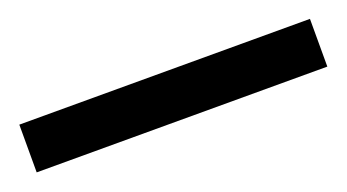

<svg xmlns="http://www.w3.org/2000/svg" viewBox="-27 -5 464 257"><g transform="rotate(-20 205.0 123.0)"><path d="M412 157H-2V89H412Z"/></g></svg>

Font: Noto Sans Gujarati SemiCondensed
Style: Bold
Weight: 700
Width: 4
Designer: Jelle Bosma - Monotype Design Team, Universal Thirst
Foundry: Monotype Imaging Inc.
Version: Version 2.106; ttfautohint (v1.8.4.7-5d5b)